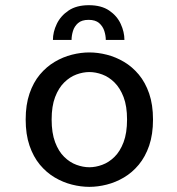

<svg xmlns="http://www.w3.org/2000/svg" viewBox="-20 -716 690 747"><path d="M327.6 11Q294.5 11 259.9 2.2Q225.2 -6.5 193 -25.5Q160.8 -44.5 135.2 -75.2Q109.7 -106 94.8 -149.5Q79.9 -193 79.9 -251Q79.9 -308.5 94.8 -352Q109.7 -395.5 135.2 -426Q160.8 -456.5 193 -475.5Q225.2 -494.5 259.9 -503.2Q294.5 -512 327.6 -512Q360.6 -512 395.3 -503.2Q429.9 -494.5 462.1 -475.5Q494.4 -456.5 519.9 -426Q545.4 -395.5 560.4 -352Q575.3 -308.5 575.3 -251Q575.3 -193 560.4 -149.5Q545.4 -106 519.9 -75.2Q494.4 -44.5 462.1 -25.5Q429.9 -6.5 395.3 2.2Q360.6 11 327.6 11ZM327.6 -65.3Q352.3 -65.3 377.9 -74.8Q403.6 -84.2 425.4 -105.6Q447.2 -126.9 460.8 -162.8Q474.3 -198.6 474.3 -251Q474.3 -302.9 460.8 -338.3Q447.2 -373.7 425.4 -395.2Q403.6 -416.7 377.9 -426.2Q352.3 -435.7 327.6 -435.7Q303.1 -435.7 277.3 -426.2Q251.6 -416.7 229.8 -395.2Q207.9 -373.7 194.4 -338.3Q180.9 -302.9 180.9 -251Q180.9 -198.6 194.4 -162.8Q207.9 -126.9 229.8 -105.6Q251.6 -84.2 277.3 -74.8Q303.1 -65.3 327.6 -65.3ZM325.8 -695.8Q374.2 -695.8 404.8 -675Q435.4 -654.2 449.7 -622.9Q464.1 -591.6 464.1 -560.6H391.6Q391.6 -577.2 385.9 -595.4Q380.1 -613.6 365.7 -626.2Q351.2 -638.8 324.8 -638.8Q298.1 -638.8 283.7 -626.2Q269.4 -613.6 263.9 -595.4Q258.4 -577.2 258.4 -560.6H185.9Q185.9 -591.6 200.9 -622.9Q215.9 -654.2 246.8 -675Q277.6 -695.8 325.8 -695.8Z"/></svg>

Font: Trispace Thin
Style: Regular
Weight: 100
Designer: Tyler Finck
Foundry: Etcetera Type Company
Version: Version 1.210